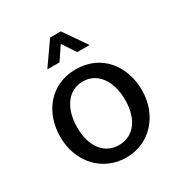

<svg xmlns="http://www.w3.org/2000/svg" viewBox="-158 -772 854 901"><g transform="rotate(-30 269.0 -321.5)"><path d="M270 12C397 12 490 -91 490 -226C490 -358 407 -466 269 -466C131 -466 48 -358 48 -226C48 -91 141 12 270 12ZM268 -56C191 -56 139 -120 139 -226C139 -322 185 -400 269 -400C353 -400 399 -322 399 -226C399 -120 347 -56 268 -56ZM240 -655 154 -532H220L267 -602H270L316 -532H383L298 -655H240Z"/></g></svg>

Font: Tajawal Medium
Style: Regular
Weight: 500
Designer: Boutros Fonts
Foundry: Created by Boutros International 2017
Version: Version 1.700